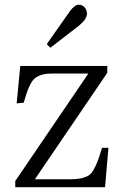

<svg xmlns="http://www.w3.org/2000/svg" viewBox="-20 -784 514 804"><path d="M190.9 -584 175.8 -599.1 273.9 -738.8Q293.5 -764.2 310.1 -764.2Q325.2 -764.2 334.7 -752.7Q344.2 -741.2 344.2 -727.1Q344.2 -704.1 311 -676.8ZM43.9 0V-25.9L350.1 -476.1H208Q186 -476.1 171.4 -474.4Q156.7 -472.7 144 -467Q131.3 -461.4 123.3 -453.9Q115.2 -446.3 107.2 -431.2Q99.1 -416 93.3 -398.9Q87.4 -381.8 79.1 -354L49.8 -351.1L64.9 -507.8H429.2V-479L126 -33.2H268.1Q296.4 -33.2 313.7 -36.1Q331.1 -39.1 345.2 -45.9Q359.4 -52.7 369.4 -68.8Q379.4 -85 387.7 -106.2Q396 -127.4 407.2 -165H434.1L419.9 0Z"/></svg>

Font: Literata Light
Style: Regular
Weight: 300
Designer: Latin by Veronika Burian and Jose Scaglione. Greek by Irene Vlachou. Cyrillic by Vera Evstafieva.
Foundry: TypeTogether
Version: Version 3.021